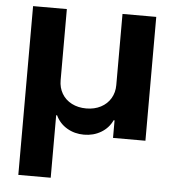

<svg xmlns="http://www.w3.org/2000/svg" viewBox="-52 -578 745 819"><g transform="rotate(5 320.5 -168.5)"><path d="M56.6 -530.3H201.2V-225.6Q201.2 -193.4 216.1 -168.2Q231 -143.1 258.1 -129.2Q285.2 -115.2 320.3 -115.2Q355.5 -115.2 382.6 -129.4Q409.7 -143.6 424.6 -168.7Q439.5 -193.8 439.5 -225.6V-530.3H584V0H445.3V-75.2H441.4Q425.3 -41 393.1 -22Q360.8 -2.9 320.3 -2.9Q279.8 -2.9 247.6 -22Q215.3 -41 199.2 -75.2H195.3V192.4H56.6Z"/></g></svg>

Font: Pretendard
Style: Bold
Weight: 700
Designer: Base glyphs from Inter by Rasmus Andersson; Hangeul glyphs from Noto Sans CJK(Source Han Sans) by Jang Soo-young and Kan
Foundry: Kil Hyung-jin
Version: Version 1.309